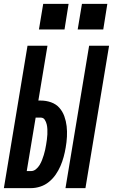

<svg xmlns="http://www.w3.org/2000/svg" viewBox="-37 -971 583 991"><path d="M301 0 423 -735H526L404 0ZM-17 0 105 -735H208L161 -452H173Q201 -452 226.5 -443Q252 -434 269 -415Q286 -396 295 -371Q304 -346 307 -319.5Q310 -293 308.5 -265Q307 -237 302 -209Q298 -185 291.5 -161Q285 -137 275 -114Q265 -91 250.5 -70Q236 -49 216 -32.5Q196 -16 171.5 -8Q147 0 123 0ZM123 -88Q137 -88 148.5 -97.5Q160 -107 167.5 -119.5Q175 -132 180 -145Q185 -158 189 -171Q193 -184 196 -197.5Q199 -211 201 -224Q203 -237 205 -250.5Q207 -264 207.5 -277.5Q208 -291 207.5 -304Q207 -317 204 -329.5Q201 -342 194 -353Q187 -364 173 -364H147L101 -88ZM496 -819H364L386 -951H517ZM296 -819H164L186 -951H317Z"/></svg>

Font: Iosevka SS04
Style: Bold Italic
Weight: 700
Italic angle: -9°
Monospace: yes
Designer: Belleve Invis
Foundry: Belleve Invis
Version: Version 19.0.0; ttfautohint (v1.8.4)